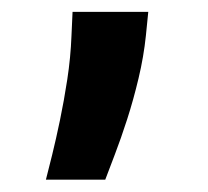

<svg xmlns="http://www.w3.org/2000/svg" viewBox="-20 -119 343 317"><path d="M55.8 177.6Q59.7 162.3 66.1 136.7Q72.4 111.2 79 79.5Q85.6 47.9 91.1 12.1Q96.6 -23.8 98 -59.7L99.8 -99.4H224.8L220.9 -60.4Q217.3 -25.6 208.8 10.1Q200.3 45.8 190 77.8Q179.7 109.7 169.7 135.8Q159.8 161.9 153.8 177.6Z"/></svg>

Font: Inter P
Style: Bold
Weight: 700
Designer: Rasmus Andersson
Foundry: rsms
Version: Version 3.018;git-588b23468